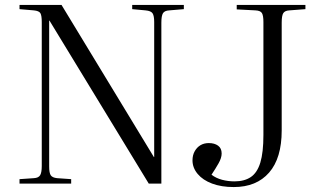

<svg xmlns="http://www.w3.org/2000/svg" viewBox="-20 -743 1286 777"><path d="M59 0V-18L117 -22Q136 -23 142.5 -34Q149 -45 149 -71V-654Q149 -680 143.5 -689.5Q138 -699 117 -701L59 -706V-723H229L603 -107L604 -108V-654Q604 -679 597.5 -689Q591 -699 569 -701L515 -706V-723H724V-706L665 -701Q646 -700 639.5 -689.5Q633 -679 633 -651V0H582L180 -660L179 -659V-69Q179 -43 185.5 -33.5Q192 -24 211 -22L268 -18V0ZM926 14Q876 14 838.5 0Q801 -14 780 -39Q759 -64 759 -94Q759 -115 768 -131Q777 -147 791.5 -155.5Q806 -164 825 -164Q848 -164 862.5 -153.5Q877 -143 877 -122Q877 -104 864.5 -82Q852 -60 836 -36Q854 -22 878.5 -15.5Q903 -9 929 -9Q969 -9 995 -26.5Q1021 -44 1033.5 -85Q1046 -126 1046 -197V-654Q1046 -680 1040 -690Q1034 -700 1014 -701L938 -705V-723H1216V-706L1151 -701Q1133 -700 1126.5 -690Q1120 -680 1120 -651V-215Q1120 -103 1069 -44.5Q1018 14 926 14Z"/></svg>

Font: Literata 60pt Light
Style: Regular
Weight: 300
Designer: Latin by Veronika Burian and Jose Scaglione. Greek by Irene Vlachou. Cyrillic by Vera Evstafieva.
Foundry: TypeTogether
Version: Version 3.103;gftools[0.9.29]